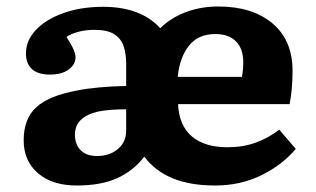

<svg xmlns="http://www.w3.org/2000/svg" viewBox="-20 -558 974 592"><path d="M217 14Q141 14 97 -24Q53 -62 53 -125Q53 -192 92 -227.5Q131 -263 218 -279Q248 -285 286 -288.5Q324 -292 369 -293V-361Q369 -391 361.5 -414.5Q354 -438 333 -452Q312 -466 271 -466Q245 -466 222 -460Q199 -454 185 -444Q200 -421 206.5 -406Q213 -391 213 -382Q213 -359 191.5 -343.5Q170 -328 134 -328Q97 -328 78.5 -345Q60 -362 60 -393Q60 -433 90.5 -465.5Q121 -498 175 -517.5Q229 -537 298 -537Q414 -537 474 -471Q508 -504 554 -521Q600 -538 653 -538Q758 -538 820 -486Q882 -434 882 -340Q882 -283 873 -237H529Q532 -171 571.5 -137.5Q611 -104 681 -104Q729 -104 768 -118Q807 -132 841 -158L892 -99Q850 -49 785.5 -17.5Q721 14 643 14Q491 14 425 -75Q391 -31 341 -8.5Q291 14 217 14ZM528 -321H726Q730 -342 730 -367Q730 -407 708 -430Q686 -453 644 -453Q591 -453 562.5 -417Q534 -381 528 -321ZM279 -77Q318 -77 343.5 -98.5Q369 -120 369 -155V-221Q317 -221 282 -214Q211 -197 211 -143Q211 -113 228.5 -95Q246 -77 279 -77Z"/></svg>

Font: Literata 7pt
Style: Bold
Weight: 700
Designer: Latin by Veronika Burian and Jose Scaglione. Greek by Irene Vlachou. Cyrillic by Vera Evstafieva.
Foundry: TypeTogether
Version: Version 3.002